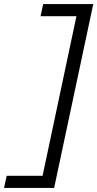

<svg xmlns="http://www.w3.org/2000/svg" viewBox="-79 -720 480 947"><path d="M381 -700 188 207H-59L-46 147H131L298 -640H121L134 -700Z"/></svg>

Font: Red Hat Display VF
Style: Italic
Weight: 300
Italic angle: -12°
Designer: Pentagram, MCKL
Foundry: Pentagram, MCKL
Version: Version 1.023